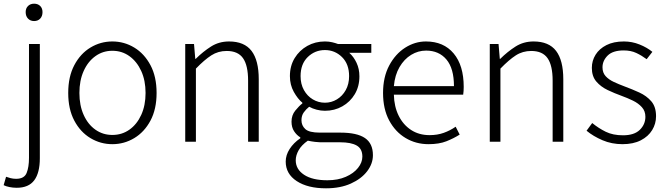

<svg xmlns="http://www.w3.org/2000/svg" viewBox="-58 -773 3636 1047"><path d="M33.2 251Q12.7 251 -6.3 247.1Q-25.4 243.2 -38.1 236.8L-24.9 190.9Q-14.6 194.8 -0.2 198.5Q14.2 202.1 29.8 202.1Q74.2 202.1 87.2 170.2Q100.1 138.2 100.1 87.9V-533.2H159.2V89.8Q159.2 169.4 128.7 210.2Q98.1 251 33.2 251ZM127.9 -658.2Q107.9 -658.2 95 -671.4Q82 -684.6 82 -707Q82 -728 95 -740.5Q107.9 -752.9 127.9 -752.9Q148.4 -752.9 161.1 -740.5Q173.8 -728 173.8 -707Q173.8 -684.6 161.1 -671.4Q148.4 -658.2 127.9 -658.2Z M554.7 13.2Q490.2 13.2 435.3 -19.8Q380.4 -52.7 347.2 -115.2Q314 -177.7 314 -266.1Q314 -355 347.2 -417.7Q380.4 -480.5 435.3 -513.7Q490.2 -546.9 554.7 -546.9Q619.1 -546.9 674.1 -513.7Q729 -480.5 762.5 -417.7Q795.9 -355 795.9 -266.1Q795.9 -177.7 762.5 -115.2Q729 -52.7 674.1 -19.8Q619.1 13.2 554.7 13.2ZM554.7 -37.1Q606.9 -37.1 647.7 -65.9Q688.5 -94.7 712.2 -146.5Q735.8 -198.2 735.8 -266.1Q735.8 -334 712.2 -385.7Q688.5 -437.5 647.7 -466.8Q606.9 -496.1 554.7 -496.1Q502.9 -496.1 462.2 -466.8Q421.4 -437.5 398.2 -385.7Q375 -334 375 -266.1Q375 -198.2 398.2 -146.5Q421.4 -94.7 462.2 -65.9Q502.9 -37.1 554.7 -37.1Z M952.1 0V-533.2H1000L1006.8 -452.1H1009.3Q1049.3 -491.7 1092.8 -519.3Q1136.2 -546.9 1190.9 -546.9Q1274.4 -546.9 1313.7 -495.4Q1353 -443.8 1353 -340.8V0H1294.9V-333Q1294.9 -416 1267.3 -455.6Q1239.7 -495.1 1178.2 -495.1Q1131.3 -495.1 1094 -470.9Q1056.6 -446.8 1010.3 -398.9V0Z M1719.7 253.9Q1620.1 253.9 1560.1 214.6Q1500 175.3 1500 107.9Q1500 72.8 1521.5 39.3Q1543 5.9 1579.6 -19V-23.9Q1559.6 -36.1 1545.7 -57.4Q1531.7 -78.6 1531.7 -109.9Q1531.7 -144.5 1552.2 -169.9Q1572.8 -195.3 1590.8 -209V-212.9Q1565.4 -233.9 1544.2 -272Q1522.9 -310.1 1522.9 -357.9Q1522.9 -413.6 1548.8 -456.1Q1574.7 -498.5 1617.9 -522.7Q1661.1 -546.9 1713.9 -546.9Q1735.4 -546.9 1753.7 -542.5Q1772 -538.1 1784.7 -533.2H1966.8V-484.9H1846.7Q1870.6 -463.9 1886.2 -430.7Q1901.9 -397.5 1901.9 -356.9Q1901.9 -301.8 1876.7 -259.5Q1851.6 -217.3 1808.8 -193.1Q1766.1 -168.9 1713.9 -168.9Q1691.9 -168.9 1668.9 -174.8Q1646 -180.7 1627.9 -190.9Q1611.3 -177.7 1598.6 -160.2Q1585.9 -142.6 1585.9 -117.2Q1585.9 -88.4 1606.9 -69.1Q1627.9 -49.8 1686 -49.8H1797.9Q1888.7 -49.8 1932.1 -20.3Q1975.6 9.3 1975.6 73.2Q1975.6 119.6 1944.1 160.9Q1912.6 202.1 1855.2 228Q1797.9 253.9 1719.7 253.9ZM1713.9 -212.9Q1749 -212.9 1779.1 -231Q1809.1 -249 1827.4 -281.7Q1845.7 -314.5 1845.7 -357.9Q1845.7 -423.8 1806.9 -461.9Q1768.1 -500 1713.9 -500Q1659.2 -500 1620.1 -461.9Q1581.1 -423.8 1581.1 -357.9Q1581.1 -314.5 1599.4 -281.7Q1617.7 -249 1647.9 -231Q1678.2 -212.9 1713.9 -212.9ZM1727.1 210Q1784.7 210 1827.6 191.2Q1870.6 172.4 1894.3 142.6Q1918 112.8 1918 81.1Q1918 38.1 1887 20.5Q1856 2.9 1796.9 2.9H1688Q1678.7 2.9 1659.9 0.7Q1641.1 -1.5 1620.6 -5.9Q1586.4 18.1 1570.6 46.1Q1554.7 74.2 1554.7 101.1Q1554.7 149.9 1599.9 179.9Q1645 210 1727.1 210Z M2278.8 13.2Q2210 13.2 2153.8 -20.3Q2097.7 -53.7 2064.2 -116.2Q2030.8 -178.7 2030.8 -266.1Q2030.8 -352.5 2064.2 -415.5Q2097.7 -478.5 2151.1 -512.7Q2204.6 -546.9 2264.6 -546.9Q2361.3 -546.9 2416 -481.4Q2470.7 -416 2470.7 -298.8Q2470.7 -276.4 2467.8 -256.8H2089.8Q2091.3 -191.9 2116 -142.1Q2140.6 -92.3 2183.8 -64.2Q2227.1 -36.1 2284.7 -36.1Q2327.1 -36.1 2361.8 -48.6Q2396.5 -61 2426.8 -82L2448.7 -39.1Q2416.5 -18.6 2376.5 -2.7Q2336.4 13.2 2278.8 13.2ZM2089.8 -303.2H2417.5Q2417.5 -399.9 2376.5 -448.5Q2335.4 -497.1 2265.6 -497.1Q2222.2 -497.1 2184.1 -473.9Q2146 -450.7 2120.6 -407.2Q2095.2 -363.8 2089.8 -303.2Z M2612.8 0V-533.2H2660.6L2667.5 -452.1H2669.9Q2710 -491.7 2753.4 -519.3Q2796.9 -546.9 2851.6 -546.9Q2935.1 -546.9 2974.4 -495.4Q3013.7 -443.8 3013.7 -340.8V0H2955.6V-333Q2955.6 -416 2928 -455.6Q2900.4 -495.1 2838.9 -495.1Q2792 -495.1 2754.6 -470.9Q2717.3 -446.8 2670.9 -398.9V0Z M3336.4 13.2Q3277.8 13.2 3227.5 -8.3Q3177.2 -29.8 3140.6 -60.1L3171.4 -102.1Q3206.1 -73.7 3245.4 -54.4Q3284.7 -35.2 3339.4 -35.2Q3400.4 -35.2 3430.9 -64.9Q3461.4 -94.7 3461.4 -136.2Q3461.4 -167.5 3442.1 -188.7Q3422.9 -210 3393.1 -224.4Q3363.3 -238.8 3332.5 -250Q3293 -264.2 3255.6 -282Q3218.3 -299.8 3193.8 -328.4Q3169.4 -356.9 3169.4 -402.8Q3169.4 -441.9 3189.7 -474.6Q3210 -507.3 3249 -527.1Q3288.1 -546.9 3344.2 -546.9Q3388.7 -546.9 3429.4 -530.5Q3470.2 -514.2 3499.5 -490.2L3468.3 -450.2Q3441.4 -470.2 3411.9 -484.1Q3382.3 -498 3343.3 -498Q3283.7 -498 3255.6 -470Q3227.5 -441.9 3227.5 -405.8Q3227.5 -376.5 3244.6 -357.7Q3261.7 -338.9 3289.1 -326.2Q3316.4 -313.5 3347.7 -301.8Q3388.7 -286.6 3428.2 -268.6Q3467.8 -250.5 3493.7 -220.5Q3519.5 -190.4 3519.5 -139.2Q3519.5 -98.1 3498.3 -63.5Q3477.1 -28.8 3436.3 -7.8Q3395.5 13.2 3336.4 13.2Z"/></svg>

Font: Source Han Sans CN Light
Style: Regular
Weight: 300
Designer: Ryoko NISHIZUKA  (kana, bopomofo & ideographs); Paul D. Hunt (Latin, Greek & Cyrillic); Sandoll Communications , Soo-you
Foundry: Adobe
Version: Version 2.000;hotconv 1.0.107;makeotfexe 2.5.65593